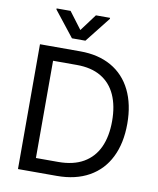

<svg xmlns="http://www.w3.org/2000/svg" viewBox="-98 -996 882 1071"><g transform="rotate(10 343.0 -460.0)"><path d="M127 0V-78.1H292Q377.9 -78.1 435.1 -111.3Q492.2 -144.5 520.5 -206.1Q548.8 -267.6 548.8 -354.5Q548.8 -440.4 521 -502Q493.2 -563.5 438 -596.2Q382.8 -628.9 300.8 -628.9H123V-707H306.6Q409.2 -707 482.9 -665Q556.6 -623 595.7 -543.5Q634.8 -463.9 634.8 -354.5Q634.8 -244.1 595.2 -164.6Q555.7 -85 480 -42.5Q404.3 0 297.9 0ZM166 0H78.1V-707H166ZM286.1 -824.2 357.4 -919.9H437.5V-914.1L324.2 -770.5H248L134.8 -914.1V-919.9H213.9Z"/></g></svg>

Font: Pretendard GOV Variable
Style: Regular
Weight: 400
Designer: Base glyphs from Inter by Rasmus Andersson; Hangul glyphs from Noto Sans CJK(Source Han Sans) by Jang Soo-young and Kang
Foundry: Kil Hyung-jin
Version: Version 1.307;Glyphs 3.2 (3192)